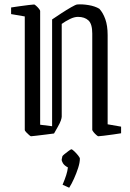

<svg xmlns="http://www.w3.org/2000/svg" viewBox="-20 -629 609 899"><path d="M412 -21V-472Q412 -517 394 -533.5Q376 -550 345 -550Q328 -550 307.5 -540Q287 -530 269 -517V-83Q269 -77 265 -65Q261 -53 250 -34L233 -4Q219 -2 194.5 1Q170 4 149 6.5Q128 9 125 9Q123 9 116 3Q109 -3 102.5 -10Q96 -17 96 -20V-552L32 -563V-594Q45 -596 69 -599.5Q93 -603 114.5 -605.5Q136 -608 140 -608Q142 -608 149 -602Q156 -596 162 -588.5Q168 -581 168 -578V-45L224 -38V-538Q243 -551 267.5 -567Q292 -583 313 -595Q334 -607 341 -608Q366 -610 395.5 -605Q425 -600 445 -588Q462 -570 473 -539.5Q484 -509 484 -465V-47L547 -36V-5Q535 -3 511 0.5Q487 4 465.5 6.5Q444 9 440 9Q438 9 431 3Q424 -3 418 -10.5Q412 -18 412 -21ZM304 250 273 236Q284 210 290 191Q296 172 298 155Q281 146 274.5 135Q268 124 269 117L272 103Q272 101 281.5 93Q291 85 301.5 77.5Q312 70 314 70Q318 70 327.5 79Q337 88 345.5 98.5Q354 109 354 114Q354 132 346 157Q338 182 326.5 207.5Q315 233 304 250Z"/></svg>

Font: Grenze Gotisch Light
Style: Regular
Weight: 300
Designer: Renata Polastri
Foundry: Omnibus-Type
Version: Version 1.001